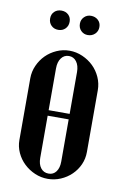

<svg xmlns="http://www.w3.org/2000/svg" viewBox="-78 -700 487 756"><g transform="rotate(10 165.5 -322.0)"><path d="M165 -503Q192 -503 217 -492Q242 -481 260.5 -463Q279 -445 290 -420.5Q301 -396 301 -369V-122Q301 -95 290.5 -71.5Q280 -48 261.5 -30Q243 -12 218.5 -1.5Q194 9 167 9Q140 9 115.5 -1.5Q91 -12 72 -30Q53 -48 42 -72Q31 -96 31 -122V-369Q31 -396 42 -420.5Q53 -445 71 -463Q89 -481 113.5 -492Q138 -503 165 -503ZM166 -482Q147 -482 135.5 -466.5Q124 -451 124 -425V-258H208V-425Q208 -451 196.5 -466.5Q185 -482 166 -482ZM124 -236V-67Q124 -42 135.5 -27Q147 -12 167 -12Q186 -12 197 -27Q208 -42 208 -67V-236ZM67 -615Q67 -632 78 -642.5Q89 -653 106 -653Q123 -653 134 -642.5Q145 -632 145 -615Q145 -598 134 -587Q123 -576 106 -576Q89 -576 78 -587Q67 -598 67 -615ZM186 -615Q186 -631 197 -642Q208 -653 224 -653Q241 -653 252.5 -642.5Q264 -632 264 -615Q264 -598 252.5 -587Q241 -576 224 -576Q208 -576 197 -587Q186 -598 186 -615Z"/></g></svg>

Font: Moniqa Narrow Heading
Style: Bold
Weight: 700
Width: 4
Designer: Rajesh Rajput
Foundry: Rajesh Rajput
Version: Version 1.000